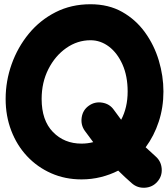

<svg xmlns="http://www.w3.org/2000/svg" viewBox="-20 -761 785 896"><path d="M360.4 76.2Q283.7 76.2 219 47.6Q154.3 19 106.4 -32Q58.6 -83 32.5 -151.4Q6.3 -219.7 6.3 -299.3Q6.3 -382.8 34.4 -461.7Q62.5 -540.5 114.5 -603.8Q166.5 -667 239.5 -704.1Q312.5 -741.2 402.3 -741.2Q486.8 -741.2 550.3 -705.3Q613.8 -669.4 656.7 -609.9Q699.7 -550.3 721.2 -478.3Q742.7 -406.2 742.7 -334Q742.7 -259.8 720.9 -193.4Q699.2 -127 659.7 -73.7Q681.6 -52.7 706.1 -31.2Q731.9 -8.8 734.6 26.1Q737.3 61 714.4 86.9Q691.9 112.8 656.7 115Q621.6 117.2 595.7 94.7Q562 65.4 531.7 35.2Q493.7 54.7 450.4 65.4Q407.2 76.2 360.4 76.2ZM360.4 -90.8Q388.7 -90.8 415 -97.7Q396 -122.6 375.5 -150.9Q356 -178.7 361.3 -213.4Q366.7 -248 394.5 -267.6Q422.4 -287.6 457 -282Q491.7 -276.4 511.2 -248.5Q529.3 -223.6 545.4 -202.1Q560.1 -229.5 567.9 -262.7Q575.7 -295.9 575.7 -334Q575.7 -405.8 551.8 -459.7Q527.8 -513.7 488.5 -543.5Q449.2 -573.2 402.3 -573.2Q341.3 -573.2 289.3 -536.9Q237.3 -500.5 205.8 -438.5Q174.3 -376.5 174.3 -299.3Q174.3 -199.2 227.1 -145Q279.8 -90.8 360.4 -90.8Z"/></svg>

Font: Mikhak Black
Style: Regular
Weight: 900
Designer: Amin Abedi
Version: Version 3.3